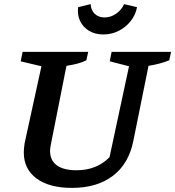

<svg xmlns="http://www.w3.org/2000/svg" viewBox="-20 -905 854 936"><path d="M331 11Q220 11 158 -35Q96 -81 96 -162Q96 -179 100 -207L182 -582L81 -606L90 -652H410L401 -611Q381 -601 358 -595Q335 -589 304 -584L228 -201Q226 -191 225 -183.5Q224 -176 224 -170Q224 -123 257 -99Q290 -75 353 -75Q452 -75 514 -139L609 -582L515 -606L524 -652H814L805 -611Q764 -594 704 -584L630 -218Q608 -107 530.5 -48Q453 11 331 11ZM484 -737Q444 -737 414.5 -754.5Q385 -772 370.5 -802.5Q356 -833 361 -870L422 -885Q423 -856 441.5 -838Q460 -820 490 -820Q520 -820 546.5 -838.5Q573 -857 585 -885L648 -870Q641 -832 617 -802Q593 -772 558.5 -754.5Q524 -737 484 -737Z"/></svg>

Font: Piazzolla SC SemiBold
Style: Italic
Weight: 600
Italic angle: -11.3°
Designer: Juan Pablo del Peral
Foundry: Huerta Tipografica
Version: Version 1.330